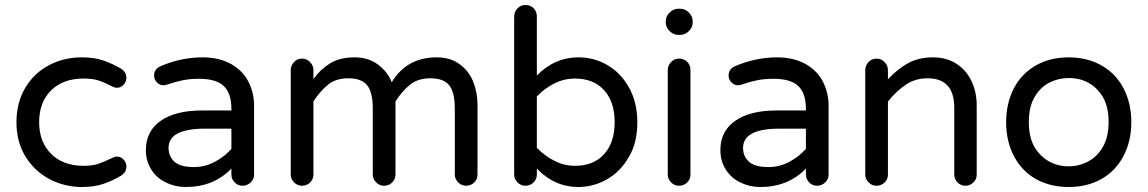

<svg xmlns="http://www.w3.org/2000/svg" viewBox="-20 -768 4603 770"><path d="M308 -18Q239 -18 178 -50Q118 -82 82 -140.5Q46 -199 46 -278Q46 -357 82 -417Q117 -475 176.5 -506.5Q236 -538 308 -538Q360 -538 397.5 -524.5Q435 -511 468 -491Q487 -477 487 -456Q487 -441 476 -428.5Q465 -416 449 -416Q443 -416 438 -418Q433 -420 428 -422Q396 -439 373 -446Q350 -453 315 -453Q233 -453 185 -405.5Q137 -358 137 -278Q137 -199 185 -151Q233 -103 315 -103Q350 -103 373 -110.5Q396 -118 428 -134Q433 -136 438 -138Q443 -140 449 -140Q465 -140 476 -127.5Q487 -115 487 -100Q487 -79 468 -65Q435 -45 397.5 -31.5Q360 -18 308 -18Z M725 -18Q682 -18 646 -36Q609 -53 587 -87.5Q565 -122 565 -166Q565 -242 624.5 -283.5Q684 -325 791 -325H908V-332Q908 -394 877.5 -423Q847 -452 778 -452Q741 -452 712 -446Q683 -440 648 -428Q644 -427 640.5 -426.5Q637 -426 635 -426Q621 -426 609.5 -437.5Q598 -449 598 -465Q598 -492 625 -503Q707 -538 793 -538Q860 -538 909 -510Q955 -483 977 -439Q999 -395 999 -344V-68Q999 -49 985 -36Q971 -23 953 -23Q934 -23 921 -36.5Q908 -50 908 -68V-92Q837 -18 725 -18ZM758 -98Q802 -98 841.5 -119Q881 -140 908 -171V-252H802Q656 -252 656 -175Q656 -141 679.5 -119.5Q703 -98 758 -98Z M1191 -23Q1173 -23 1159.5 -36.5Q1146 -50 1146 -68V-487Q1146 -505 1159 -519Q1172 -533 1191 -533Q1210 -533 1223.5 -519Q1237 -505 1237 -487V-451Q1264 -489 1303 -513.5Q1342 -538 1402 -538Q1457 -538 1496 -509Q1535 -480 1551 -438Q1611 -538 1731 -538Q1787 -538 1824 -510Q1861 -483 1878 -439.5Q1895 -396 1895 -349V-68Q1895 -49 1881.5 -36Q1868 -23 1849 -23Q1831 -23 1817.5 -36.5Q1804 -50 1804 -68V-332Q1804 -398 1781.5 -426Q1759 -454 1706 -454Q1656 -454 1624 -428Q1592 -402 1566 -361V-68Q1566 -49 1552.5 -36Q1539 -23 1520 -23Q1502 -23 1488.5 -36.5Q1475 -50 1475 -68V-332Q1475 -398 1452.5 -426Q1430 -454 1377 -454Q1327 -454 1295 -428Q1263 -402 1237 -361V-68Q1237 -49 1223.5 -36Q1210 -23 1191 -23Z M2299 -18Q2204 -18 2133 -92V-68Q2133 -49 2119.5 -36Q2106 -23 2087 -23Q2069 -23 2055.5 -36.5Q2042 -50 2042 -68V-702Q2042 -720 2055 -734Q2068 -748 2087 -748Q2107 -748 2120 -735Q2133 -722 2133 -702V-465Q2204 -538 2299 -538Q2362 -538 2414 -508Q2469 -477 2502.5 -417Q2536 -357 2536 -278Q2536 -238 2528 -203.5Q2520 -169 2503 -140Q2469 -80 2414.5 -49Q2360 -18 2299 -18ZM2286 -103Q2360 -103 2402.5 -149.5Q2445 -196 2445 -278Q2445 -360 2402.5 -406.5Q2360 -453 2286 -453Q2242 -453 2202.5 -433Q2163 -413 2133 -381V-175Q2163 -144 2202.5 -123.5Q2242 -103 2286 -103Z M2701 -628Q2681 -628 2665.5 -643Q2650 -658 2650 -678V-682Q2650 -703 2665.5 -718Q2681 -733 2701 -733H2707Q2727 -733 2742.5 -718Q2758 -703 2758 -682V-678Q2758 -658 2742.5 -643Q2727 -628 2707 -628ZM2703 -23Q2685 -23 2671.5 -36.5Q2658 -50 2658 -68V-487Q2658 -505 2671 -519Q2684 -533 2703 -533Q2723 -533 2736 -520Q2749 -507 2749 -487V-68Q2749 -49 2735.5 -36Q2722 -23 2703 -23Z M3029 -18Q2986 -18 2950 -36Q2913 -53 2891 -87.5Q2869 -122 2869 -166Q2869 -242 2928.5 -283.5Q2988 -325 3095 -325H3212V-332Q3212 -394 3181.5 -423Q3151 -452 3082 -452Q3045 -452 3016 -446Q2987 -440 2952 -428Q2948 -427 2944.5 -426.5Q2941 -426 2939 -426Q2925 -426 2913.5 -437.5Q2902 -449 2902 -465Q2902 -492 2929 -503Q3011 -538 3097 -538Q3164 -538 3213 -510Q3259 -483 3281 -439Q3303 -395 3303 -344V-68Q3303 -49 3289 -36Q3275 -23 3257 -23Q3238 -23 3225 -36.5Q3212 -50 3212 -68V-92Q3141 -18 3029 -18ZM3062 -98Q3106 -98 3145.5 -119Q3185 -140 3212 -171V-252H3106Q2960 -252 2960 -175Q2960 -141 2983.5 -119.5Q3007 -98 3062 -98Z M3495 -23Q3477 -23 3463.5 -36.5Q3450 -50 3450 -68V-487Q3450 -505 3463 -519Q3476 -533 3495 -533Q3514 -533 3527.5 -519Q3541 -505 3541 -487V-450Q3579 -491 3621.5 -514.5Q3664 -538 3722 -538Q3776 -538 3816 -512Q3855 -487 3876 -443Q3897 -399 3897 -345V-68Q3897 -49 3883.5 -36Q3870 -23 3852 -23Q3833 -23 3820 -36.5Q3807 -50 3807 -68V-336Q3807 -454 3700 -454Q3651 -454 3613.5 -429Q3576 -404 3541 -361V-68Q3541 -49 3527.5 -36Q3514 -23 3495 -23Z M4266 -18Q4192 -18 4134 -50Q4077 -83 4046 -142.5Q4015 -202 4015 -278Q4015 -353 4046 -414Q4078 -474 4135 -506Q4192 -538 4266 -538Q4339 -538 4397 -506Q4455 -473 4486 -413.5Q4517 -354 4517 -278Q4517 -202 4486 -143Q4454 -82 4397 -50Q4340 -18 4266 -18ZM4266 -101Q4307 -101 4343 -120Q4379 -138 4402.5 -178Q4426 -218 4426 -279Q4426 -339 4403 -379Q4356 -455 4266 -455Q4225 -455 4189 -437Q4153 -419 4129.5 -379.5Q4106 -340 4106 -279Q4106 -218 4129 -178Q4151 -141 4186.5 -121Q4222 -101 4266 -101Z"/></svg>

Font: Huninn
Style: Regular
Weight: 400
Designer: justfont
Foundry: justfont
Version: Version 1.003